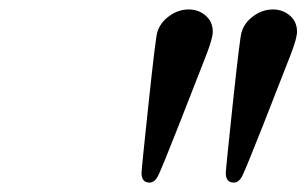

<svg xmlns="http://www.w3.org/2000/svg" viewBox="-20 -726 645 404"><path d="M277.8 -361.8Q277.8 -369.6 292.7 -509.3Q307.6 -648.9 311 -658.2Q316.9 -678.2 335.9 -692.1Q355 -706.1 377 -706.1Q397.9 -706.1 412.8 -693.1Q427.7 -680.2 427.7 -659.2Q427.7 -646 415 -612.8Q391.1 -551.8 357.9 -466.8Q320.8 -372.6 313.2 -357.2Q305.7 -341.8 294.9 -341.8Q277.8 -341.8 277.8 -361.8ZM455.1 -361.8Q455.1 -369.6 470 -509.3Q484.9 -648.9 488.3 -658.2Q494.1 -678.2 513.2 -692.1Q532.2 -706.1 554.2 -706.1Q575.2 -706.1 590.1 -693.1Q605 -680.2 605 -659.2Q605 -646 592.3 -612.8Q568.4 -551.8 535.2 -466.8Q498 -372.6 490.5 -357.2Q482.9 -341.8 472.2 -341.8Q455.1 -341.8 455.1 -361.8Z"/></svg>

Font: CMU Serif
Style: BoldItalic
Weight: 700
Italic angle: -14.04°
Version: Version 0.7.0